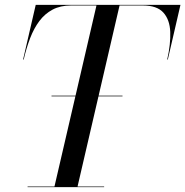

<svg xmlns="http://www.w3.org/2000/svg" viewBox="-20 -770 762 790"><path d="M192 -373.5V-376.5H484V-373.5ZM203.5 0 377.5 -750H472.5L298.5 0ZM93.5 0V-2.5H408.5V0ZM75 -525 127 -750H722.5L670.5 -525H668Q682.5 -588.5 680.5 -638.8Q678.5 -689 652.2 -718.2Q626 -747.5 567.5 -747.5H272.5Q228.5 -747.5 196.5 -730.5Q164.5 -713.5 142 -683.5Q119.5 -653.5 104 -613Q88.5 -572.5 77.5 -525Z"/></svg>

Font: Bodoni Moda 72pt
Style: Italic
Weight: 400
Italic angle: -13°
Designer: Owen Earl
Foundry: indestructible type
Version: Version 2.005